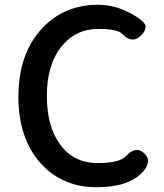

<svg xmlns="http://www.w3.org/2000/svg" viewBox="-20 -770 686 803"><path d="M384 13Q241 13 151 -86Q57 -190 57 -366Q57 -542 153 -648Q246 -750 389 -750Q453 -750 511 -722Q561 -698 581.5 -675Q602 -652 567 -619Q532 -586 490 -629Q471 -649 391 -649Q295 -649 235.5 -573.5Q176 -498 176 -368.5Q176 -239 233 -163.5Q290 -88 388 -88Q480 -88 507 -117Q547 -161 582 -130Q618 -98 579 -53Q521 13 384 13Z"/></svg>

Font: Resource Han Rounded CN Medium
Style: Regular
Weight: 500
Designer: Cyano Hao (round all glyphs); Ryoko NISHIZUKA 西塚涼子 (kana, bopomofo & ideographs); Paul D. Hunt (Latin, Greek & Cyrillic)
Foundry: Cyano Hao
Version: 0.990